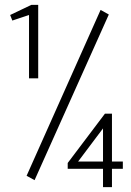

<svg xmlns="http://www.w3.org/2000/svg" viewBox="-20 -704 540 794"><path d="M100 -380V-642L31 -619L22 -642L110 -684H138V-380ZM406 70V-6H260V-30L414 -234H443V-36H488V-6H443V70ZM303 -36H406V-173ZM123 41 90 23 396 -663 430 -644Z"/></svg>

Font: Inconsolata Light
Style: Regular
Weight: 300
Designer: Raph Levien, Cyreal, Brenton Simpson
Foundry: Raph Levien, Cyreal, Google
Version: Version 3.001